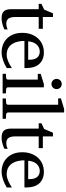

<svg xmlns="http://www.w3.org/2000/svg" viewBox="736 -1512 789 2300"><g transform="rotate(90 1130.0 -362.5)"><path d="M333 -21Q314.5 -11.7 292.5 -4.4Q273.9 2 249.5 7.1Q225.1 12.2 198.2 12.2Q141.6 12.2 116.2 -14.2Q90.8 -40.5 90.8 -100.1V-432.1H26.9V-464.8L95.2 -497.1L140.1 -603H184.1V-481.9H325.2V-432.1H184.1V-152.8Q184.1 -123 189.2 -102.3Q194.3 -81.5 204.3 -68.6Q214.4 -55.7 229.2 -49.8Q244.1 -43.9 264.2 -43.9Q278.8 -43.9 291.3 -46.4Q303.7 -48.8 313 -52.2Q323.7 -56.2 333 -61Z M795.9 -49.8Q774.9 -36.6 752.2 -25.4Q729.5 -14.2 705.3 -5.9Q681.2 2.4 656.2 7.3Q631.3 12.2 606 12.2Q560.5 12.2 518.6 -3.2Q476.6 -18.6 444.6 -49.3Q412.6 -80.1 393.3 -126.7Q374 -173.3 374 -235.8Q374 -294.4 391.6 -342Q409.2 -389.6 440.4 -423.6Q471.7 -457.5 514.6 -475.8Q557.6 -494.1 608.9 -494.1Q655.3 -494.1 690.4 -478.8Q725.6 -463.4 749 -436.3Q772.5 -409.2 784.2 -371.3Q795.9 -333.5 795.9 -289.1V-275.9Q795.9 -268.1 794.9 -261.2H470.7Q470.7 -223.1 478.8 -185.1Q486.8 -147 505.9 -116.7Q524.9 -86.4 557.1 -67.6Q589.4 -48.8 637.7 -48.8Q659.2 -48.8 680.2 -54.4Q701.2 -60.1 721.4 -68.8Q741.7 -77.6 760.3 -88.6Q778.8 -99.6 795.9 -110.8ZM695.8 -328.1Q695.8 -353 689.9 -374.3Q684.1 -395.5 672.1 -411.1Q660.2 -426.8 641.8 -435.8Q623.5 -444.8 598.6 -444.8Q573.7 -444.8 552.2 -435.3Q530.8 -425.8 514.4 -407.7Q498 -389.6 488 -364Q478 -338.4 476.1 -306.2H695.8Z M864.3 0V-39.1L913.1 -42Q922.4 -43 928.2 -48.8Q934.1 -54.7 934.1 -64V-420.9H865.2V-456.1L987.3 -494.1H1026.9V-64Q1026.9 -54.7 1033 -48.8Q1039.1 -43 1047.9 -42L1099.1 -39.1V0ZM1047.9 -647Q1047.9 -634.3 1043.2 -622.8Q1038.6 -611.3 1030.3 -603Q1022 -594.7 1011 -589.8Q1000 -585 987.3 -585Q974.6 -585 963.1 -589.8Q951.7 -594.7 943.4 -603Q935.1 -611.3 930.2 -622.8Q925.3 -634.3 925.3 -647Q925.3 -659.7 930.2 -670.9Q935.1 -682.1 943.4 -690.4Q951.7 -698.7 963.1 -703.4Q974.6 -708 987.3 -708Q1000 -708 1011 -703.4Q1022 -698.7 1030.3 -690.4Q1038.6 -682.1 1043.2 -670.9Q1047.9 -659.7 1047.9 -647Z M1160.2 0V-39.1L1213.4 -42Q1220.2 -42 1227.8 -49.1Q1235.4 -56.2 1235.4 -63V-665H1159.2V-698.2L1287.1 -736.8H1328.1V-63Q1328.1 -56.2 1335.2 -49.1Q1342.3 -42 1349.1 -42L1403.3 -39.1V0Z M1763.2 -21Q1744.6 -11.7 1722.7 -4.4Q1704.1 2 1679.7 7.1Q1655.3 12.2 1628.4 12.2Q1571.8 12.2 1546.4 -14.2Q1521 -40.5 1521 -100.1V-432.1H1457V-464.8L1525.4 -497.1L1570.3 -603H1614.3V-481.9H1755.4V-432.1H1614.3V-152.8Q1614.3 -123 1619.4 -102.3Q1624.5 -81.5 1634.5 -68.6Q1644.5 -55.7 1659.4 -49.8Q1674.3 -43.9 1694.3 -43.9Q1709 -43.9 1721.4 -46.4Q1733.9 -48.8 1743.2 -52.2Q1753.9 -56.2 1763.2 -61Z M2226.1 -49.8Q2205.1 -36.6 2182.4 -25.4Q2159.7 -14.2 2135.5 -5.9Q2111.3 2.4 2086.4 7.3Q2061.5 12.2 2036.1 12.2Q1990.7 12.2 1948.7 -3.2Q1906.7 -18.6 1874.8 -49.3Q1842.8 -80.1 1823.5 -126.7Q1804.2 -173.3 1804.2 -235.8Q1804.2 -294.4 1821.8 -342Q1839.4 -389.6 1870.6 -423.6Q1901.9 -457.5 1944.8 -475.8Q1987.8 -494.1 2039.1 -494.1Q2085.4 -494.1 2120.6 -478.8Q2155.8 -463.4 2179.2 -436.3Q2202.6 -409.2 2214.4 -371.3Q2226.1 -333.5 2226.1 -289.1V-275.9Q2226.1 -268.1 2225.1 -261.2H1900.9Q1900.9 -223.1 1908.9 -185.1Q1917 -147 1936 -116.7Q1955.1 -86.4 1987.3 -67.6Q2019.5 -48.8 2067.9 -48.8Q2089.4 -48.8 2110.4 -54.4Q2131.3 -60.1 2151.6 -68.8Q2171.9 -77.6 2190.4 -88.6Q2209 -99.6 2226.1 -110.8ZM2126 -328.1Q2126 -353 2120.1 -374.3Q2114.3 -395.5 2102.3 -411.1Q2090.3 -426.8 2072 -435.8Q2053.7 -444.8 2028.8 -444.8Q2003.9 -444.8 1982.4 -435.3Q1960.9 -425.8 1944.6 -407.7Q1928.2 -389.6 1918.2 -364Q1908.2 -338.4 1906.2 -306.2H2126Z"/></g></svg>

Font: Charis SIL Cyr
Style: Regular
Weight: 400
Foundry: SIL International
Version: Version 5.000